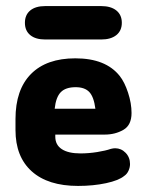

<svg xmlns="http://www.w3.org/2000/svg" viewBox="-20 -601 482 632"><path d="M162 -158H325Q359 -158 386 -173.5Q413 -189 413 -229Q413 -261 401.5 -296Q390 -331 374 -351Q328 -409 228 -409Q133 -409 82 -357.5Q31 -306 31 -209V-173Q31 -85 84.5 -37Q138 11 237 11Q287 11 329 2Q371 -7 389 -22Q398 -28 403 -39Q408 -50 408 -61Q408 -83 393.5 -98Q379 -113 359 -113Q353 -113 345 -111Q328 -105 300 -100.5Q272 -96 245 -96Q205 -96 183.5 -110Q162 -124 162 -151ZM294 -243H160Q164 -281 180 -297.5Q196 -314 229 -314Q259 -314 274 -298Q289 -282 294 -243ZM129 -581Q97 -581 79.5 -566.5Q62 -552 62 -526Q62 -500 79.5 -485.5Q97 -471 129 -471H313Q345 -471 363 -485.5Q381 -500 381 -526Q381 -552 363 -566.5Q345 -581 313 -581Z"/></svg>

Font: Beiruti ExtraBold
Style: Regular
Weight: 800
Designer: Arlette Boutros
Foundry: Boutros
Version: Version 1.41